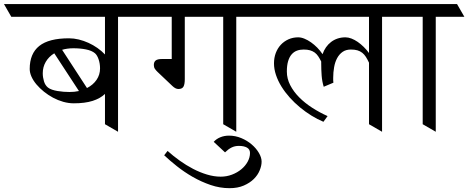

<svg xmlns="http://www.w3.org/2000/svg" viewBox="-62 -665 2364 969"><path d="M467.8 -190.9Q443.8 -168 405.3 -155.8Q366.7 -143.6 310.5 -143.6Q284.2 -143.6 257.3 -151.1Q230.5 -158.7 205.8 -171.9Q181.2 -185.1 159.7 -202.4Q138.2 -219.7 122.1 -238.8Q106 -257.8 96.9 -278.1Q87.9 -298.3 87.9 -316.9Q87.9 -394.5 136.2 -433.1Q184.6 -471.7 286.1 -471.7Q310.5 -471.7 335.7 -465.6Q360.8 -459.5 384.5 -448.7Q408.2 -438 429.7 -422.9Q451.2 -407.7 467.8 -390.1V-580.1H-4.9L-42 -644.5H641.1L678.2 -580.1H533.7V0L467.8 -38.1ZM308.1 -421.4Q292.5 -421.4 278.3 -419.4Q264.2 -417.5 251.5 -413.6L377 -220.7Q407.7 -236.3 425.3 -262Q442.9 -287.6 442.9 -319.8Q442.9 -343.8 435.8 -365Q428.7 -386.2 417.5 -396Q401.4 -409.7 372.3 -415.5Q343.3 -421.4 308.1 -421.4ZM288.6 -200.7Q301.3 -200.7 313.2 -201.9Q325.2 -203.1 336.4 -205.6L211.9 -396Q184.1 -378.9 168.9 -352.8Q153.8 -326.7 153.8 -295.4Q153.8 -274.9 159.9 -254.6Q166 -234.4 180.2 -223.1Q188 -216.8 200.9 -212.4Q213.9 -208 228.5 -205.6Q243.2 -203.1 258.8 -201.9Q274.4 -200.7 288.6 -200.7Z M1064.5 -580.1H870.6V-265.6Q870.6 -239.3 863.8 -227.5Q856.9 -215.8 838.4 -215.8Q823.7 -215.8 807.6 -231.4L733.4 -301.8Q725.1 -309.6 719.7 -317.6Q714.4 -325.7 714.4 -336.9Q714.4 -352.5 723.9 -359.9Q733.4 -367.2 755.9 -367.2H804.7V-580.1H631.3L594.2 -644.5H1237.8L1274.9 -580.1H1130.4V0L1064.5 -38.1Z M1093.8 19.5Q1126 19.5 1155.8 32Q1185.5 44.4 1208.3 64Q1231 83.5 1244.6 106.7Q1258.3 129.9 1258.3 150.9Q1258.3 171.4 1248.5 195.1Q1238.8 218.8 1218.8 238.5Q1198.7 258.3 1168.2 271.5Q1137.7 284.7 1096.2 284.7Q1047.9 284.7 1000.7 268.6Q953.6 252.4 910.6 227.8Q867.7 203.1 830.8 173.8Q793.9 144.5 766.6 118.7L783.7 96.7Q812 122.1 844.7 145.5Q877.4 168.9 912.1 187Q946.8 205.1 982.4 215.8Q1018.1 226.6 1051.8 226.6Q1082 226.6 1108.9 216.3Q1135.7 206.1 1156 189.2Q1176.3 172.4 1188 150.9Q1199.7 129.4 1199.7 106.9Q1199.7 88.4 1184.3 79.8Q1168.9 71.3 1143.6 71.3Q1122.6 71.3 1106 79.8Q1089.4 88.4 1073.7 104L1016.6 50.8Q1030.3 35.6 1050.3 27.6Q1070.3 19.5 1093.8 19.5Z M1571.8 -227.1Q1563.5 -253.9 1561.3 -283.7Q1559.1 -313.5 1559.1 -345.7V-354.5Q1551.8 -369.1 1544.2 -380.6Q1536.6 -392.1 1526.4 -399.7Q1516.1 -407.2 1502.7 -411.1Q1489.3 -415 1470.7 -415Q1452.1 -415 1436.8 -409.4Q1421.4 -403.8 1409.9 -390.6Q1398.4 -377.4 1392.1 -356.2Q1385.7 -335 1385.7 -304.2Q1385.7 -268.1 1402.6 -235.4Q1419.4 -202.6 1448 -173.8Q1476.6 -145 1513.7 -121.1Q1550.8 -97.2 1591.3 -79.1L1570.3 -50.3Q1540 -63 1510 -81.5Q1480 -100.1 1452.1 -123Q1424.3 -146 1400.4 -172.6Q1376.5 -199.2 1358.6 -228Q1340.8 -256.8 1330.8 -286.6Q1320.8 -316.4 1320.8 -345.7Q1320.8 -373.5 1329.8 -397.5Q1338.9 -421.4 1355.2 -439Q1371.6 -456.5 1394 -466.6Q1416.5 -476.6 1442.9 -476.6Q1458 -476.6 1474.6 -469.7Q1491.2 -462.9 1507.6 -451.4Q1523.9 -439.9 1539.1 -424.6Q1554.2 -409.2 1565.9 -391.6Q1572.3 -410.6 1583.3 -426.3Q1594.2 -441.9 1608.9 -453.1Q1623.5 -464.4 1641.8 -470.5Q1660.2 -476.6 1681.2 -476.6Q1695.8 -476.6 1711.7 -470.5Q1727.5 -464.4 1743.2 -453.6Q1758.8 -442.9 1773.4 -428.5Q1788.1 -414.1 1800.3 -397.5V-580.1H1228L1190.9 -644.5H1973.6L2010.7 -580.1H1866.2V0L1800.3 -38.1V-348.6Q1792.5 -365.2 1784.7 -377.7Q1776.9 -390.1 1766.4 -398.4Q1755.9 -406.7 1742.2 -410.9Q1728.5 -415 1709 -415Q1684.1 -415 1667.2 -403.3Q1650.4 -391.6 1639.6 -371.8Q1628.9 -352.1 1624.3 -326.2Q1619.6 -300.3 1619.6 -272Q1619.6 -265.6 1619.6 -259.8Q1619.6 -253.9 1620.6 -247.6Z M2071.3 -580.1H1963.9L1926.8 -644.5H2244.6L2281.7 -580.1H2137.2V0L2071.3 -38.1Z"/></svg>

Font: Kurinto Seri
Style: Regular
Weight: 400
Designer: Kurinto was developed by Clint Goss from a range of fonts that are compatible with the SIL Open Font License Version 1.1
Foundry: Clinton F. Goss
Version: Version 2.196; July 25, 2020